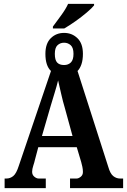

<svg xmlns="http://www.w3.org/2000/svg" viewBox="-20 -978 660 998"><path d="M255 -840Q272 -863 297 -897Q322 -931 334 -958H469V-950Q458 -936 431 -913Q404 -890 372 -867.5Q340 -845 314 -830H255ZM4 0V-50H13Q33 -50 49 -63Q65 -76 78 -117L245 -609Q216 -636 216 -698Q216 -752 244 -779.5Q272 -807 313 -807Q354 -807 382.5 -779.5Q411 -752 411 -698Q411 -667 403.5 -644.5Q396 -622 383 -609L543 -110Q553 -75 569 -62.5Q585 -50 604 -50H620V0H344V-50H378Q388 -50 399.5 -59Q411 -68 411 -84Q411 -98 408 -111.5Q405 -125 402 -136L379 -213H179L162 -149Q159 -135 153 -117Q147 -99 147 -85Q147 -69 158.5 -59.5Q170 -50 181 -50H218V0ZM313 -640Q335 -640 348.5 -653.5Q362 -667 362 -698Q362 -730 347.5 -743Q333 -756 313 -756Q293 -756 279 -743Q265 -730 265 -698Q265 -666 277 -653Q289 -640 313 -640ZM198 -271H357L317 -417Q307 -450 298 -490Q289 -530 282 -560Q275 -531 264 -495.5Q253 -460 243 -426Z"/></svg>

Font: Noto Serif ExtraCondensed
Style: Bold
Weight: 700
Width: 2
Designer: Monotype Design Team
Foundry: Monotype Imaging Inc.
Version: Version 2.014; ttfautohint (v1.8.4.7-5d5b)